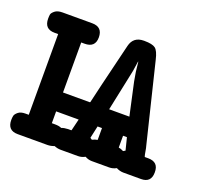

<svg xmlns="http://www.w3.org/2000/svg" viewBox="-100 -552 711 657"><g transform="rotate(20 255.5 -224.0)"><path d="M-14.2 -38.1Q-14.2 -46.9 -12.7 -53.5Q-11.2 -60.1 -2.2 -67.6Q6.8 -75.2 23.9 -75.2H36.1V-369.1H22.9Q-14.2 -369.1 -14.2 -407.2Q-14.2 -416 -13.2 -422.1Q-12.2 -428.2 -2.7 -436Q6.8 -443.8 24.9 -443.8H132.8Q170.9 -443.8 170.9 -405.8Q170.9 -368.7 131.8 -369.1H120.1V-187H217.8L219.2 -188Q225.1 -215.8 272.9 -412.1Q281.7 -448.2 319.8 -448.2H321.8Q350.6 -448.2 361.8 -439.7Q373 -431.2 379.9 -400.9L450.2 -112.8Q452.1 -106.9 454.1 -94.5Q456.1 -82 458 -76.2L459 -75.2H471.2Q509.3 -75.2 508.8 -37.1Q508.8 0 472.2 0H408.2Q395 0 381.8 -6.8Q369.6 0 356 0H293Q279.8 0 268.1 -6.8Q255.9 0 242.2 0H179.2Q168 0 155.8 -4.9Q143.6 0 130.9 0H22.9Q-14.2 0 -14.2 -38.1ZM120.1 -75.2H131.8Q147 -75.2 155.8 -70.8Q164.6 -74.7 179.2 -75.2H190.9L191.9 -76.2L202.1 -118.2H120.1ZM261.2 -73.2 268.1 -68.8Q277.8 -73.7 287.1 -75.2V-118.2H271ZM288.1 -187H361.8L335.9 -305.2L330.1 -338.9L326.2 -374H325.2L319.8 -337.9ZM363.8 -75.2Q371.6 -74.2 381.8 -68.8L389.2 -73.2L377.9 -118.2H363.8Z"/></g></svg>

Font: CMU Typewriter Text
Style: Bold
Weight: 700
Version: Version 0.7.0